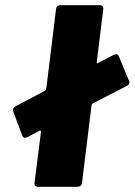

<svg xmlns="http://www.w3.org/2000/svg" viewBox="-20 -720 519 740"><path d="M479 -403Q479 -394 469 -389L337 -321Q333 -318 333 -315L296 -15Q295 -8 290.5 -4Q286 0 279 0H126Q119 0 115.5 -4Q112 -8 113 -15L138 -212Q138 -215 136 -216.5Q134 -218 132 -216L85 -191L77 -189Q69 -189 66 -197L31 -290Q30 -292 30 -296Q30 -306 39 -310L153 -370Q156 -372 158 -376L196 -685Q197 -692 201 -696Q205 -700 212 -700H365Q372 -700 375.5 -696Q379 -692 378 -685L353 -481Q352 -478 354 -476.5Q356 -475 358 -477L419 -509L427 -511Q435 -511 438 -503L477 -409Q479 -405 479 -403Z"/></svg>

Font: Barlow Semi Condensed Black
Style: Italic
Weight: 900
Width: 4
Italic angle: -7°
Designer: Jeremy Tribby
Foundry: Tribby Type
Version: Version 1.408